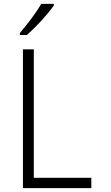

<svg xmlns="http://www.w3.org/2000/svg" viewBox="-20 -968 570 988"><path d="M82 -798V-788H118C164 -827 227 -896 257 -940V-948H192C166 -902 122 -845 82 -798ZM98 0H450V-53H154V-714H98Z"/></svg>

Font: Noto Sans Mono Condensed Light
Style: Regular
Weight: 300
Width: 3
Designer: Monotype Design Team
Foundry: Monotype Imaging Inc.
Version: Version 2.014